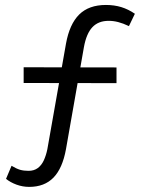

<svg xmlns="http://www.w3.org/2000/svg" viewBox="-20 -712 559 763"><path d="M96 30.7Q70 30.7 45.5 21.7Q21 12.7 4 -1.3L25.9 -53.2Q44.6 -41.8 59.3 -37.4Q74 -33.1 93.4 -33.1Q115.1 -33.1 130.1 -44.1Q145.1 -55.2 154.1 -74.8Q163.2 -94.5 168.2 -119.2L242.2 -538.3Q256.2 -616 294.6 -654.2Q333.1 -692.3 401 -692.3Q434 -692.3 462.2 -683.7Q490.3 -675 516 -657.3L492.4 -608.2Q469.4 -619.2 450 -624.2Q430.7 -629.2 411.9 -629.2Q370.9 -629.2 347.1 -603.9Q323.2 -578.5 313.5 -524.7L242.2 -119.3Q228.5 -43.3 192.6 -6.3Q156.6 30.7 96 30.7ZM74 -382.2V-444.7L443 -444V-381.6Z"/></svg>

Font: Lexend Medium
Style: Regular
Weight: 500
Designer: Bonnie Shaver-Troup, Thomas Jockin
Foundry: Lexend
Version: Version 1.005